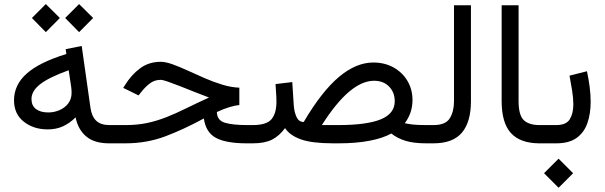

<svg xmlns="http://www.w3.org/2000/svg" viewBox="-20 -698 2945 935"><path d="M365.2 -678.2 433.6 -610.4 365.2 -541.5 297.4 -610.4ZM203.1 -678.2 271.5 -610.4 203.1 -541.5 135.3 -610.4ZM511.2 0Q439.5 0 399.7 -33.7Q359.9 -67.4 348.1 -126.5Q319.8 -98.1 286.9 -83Q253.9 -67.9 212.9 -67.9Q143.1 -67.9 95.7 -105.5Q48.3 -143.1 48.3 -209.5Q48.3 -284.7 109.9 -339.6Q171.4 -394.5 303.2 -435.1L299.8 -458.5L377.9 -474.1L420.4 -174.3Q426.3 -131.3 448.5 -110.1Q470.7 -88.9 513.2 -88.9H528.3V0ZM328.6 -245.6Q328.6 -260.7 326.7 -274.4L314.5 -356Q219.7 -321.8 176.5 -288.6Q133.3 -255.4 133.3 -215.8Q133.3 -183.6 155.3 -167Q177.2 -150.4 214.8 -150.4Q243.7 -150.4 269.8 -161.6Q295.9 -172.9 312.3 -194.3Q328.6 -215.8 328.6 -245.6Z M1145.5 -271V-186.5Q1124.5 -184.6 1096.2 -176Q1067.9 -167.5 1036.1 -152.3Q1037.1 -111.8 1075.2 -100.3Q1113.3 -88.9 1183.1 -88.9H1210V0H1181.2Q1081.5 0 1032 -26.4Q982.4 -52.7 972.7 -121.1Q876 -68.4 785.4 -34.2Q694.8 0 590.3 0H508.8V-88.9H591.8Q648.9 -88.9 696.8 -99.1Q744.6 -109.4 790.3 -127.4Q835.9 -145.5 886 -170.2Q936 -194.8 998 -223.1Q963.4 -235.8 926.3 -250.7Q889.2 -265.6 855.7 -278.8Q822.3 -292 797.4 -300.5Q772.5 -309.1 762.2 -309.1Q732.4 -309.1 709.7 -291.7Q687 -274.4 668 -250L654.8 -233.4L580.1 -270L587.4 -281.7Q619.6 -334 662.4 -365.5Q705.1 -397 762.7 -397Q786.6 -397 820.6 -384.8Q854.5 -372.6 894.5 -354.2Q934.6 -335.9 977.5 -317.1Q1020.5 -298.3 1063.5 -285.4Q1106.4 -272.5 1145.5 -271Z M1628.4 0H1602.5Q1499 0 1444.8 -19.5Q1390.6 -39.1 1368.2 -74.2Q1339.8 -35.6 1304.4 -17.8Q1269 0 1210.4 0H1190.4L1190.9 -88.9H1210.4Q1278.8 -88.9 1302.5 -117.9Q1326.2 -147 1326.2 -202.1Q1326.2 -225.6 1324.5 -245.6Q1322.8 -265.6 1321.8 -288.6L1403.3 -298.3L1410.6 -184.1Q1413.1 -151.4 1424.3 -127.7Q1435.5 -104 1459 -104Q1546.4 -252.4 1630.1 -323Q1713.9 -393.6 1797.9 -393.6Q1853.5 -393.6 1896.7 -369.4Q1939.9 -345.2 1964.4 -303.7Q1988.8 -262.2 1988.8 -210Q1988.3 -147 1951.2 -98.1Q1965.3 -94.7 1988 -91.8Q2010.7 -88.9 2055.2 -88.9H2069.8V0H2055.7Q1993.7 0 1953.4 -12.7Q1913.1 -25.4 1885.7 -47.9Q1845.7 -25.4 1780.3 -12.7Q1714.8 0 1628.4 0ZM1801.8 -304.7Q1684.1 -304.7 1547.4 -88.9H1626.5Q1765.6 -88.9 1834 -116.7Q1902.3 -144.5 1902.3 -205.1Q1902.3 -248 1874.8 -276.4Q1847.2 -304.7 1801.8 -304.7Z M2050.3 -88.9H2091.3Q2149.9 -88.9 2170.4 -122.1Q2190.9 -155.3 2190.9 -205.1V-672.4H2273.4V-205.6Q2273.4 -104 2229.5 -52Q2185.5 0 2090.8 0H2050.3Z M2422.9 -672.4H2505.4V-205.6Q2505.4 -136.7 2530.8 -112.8Q2556.2 -88.9 2607.4 -88.9H2619.6V0H2607.4Q2514.2 0 2468.5 -49.6Q2422.9 -99.1 2422.9 -206.1Z M2689.5 0H2599.6V-88.9H2688.5Q2737.3 -88.9 2754.6 -117.2Q2772 -145.5 2772 -189Q2772 -220.7 2766.1 -256.8Q2760.3 -293 2753.4 -329.6L2838.4 -351.1Q2846.7 -312 2851.6 -274.4Q2856.4 -236.8 2856.4 -202.6Q2856.4 -144 2840.3 -98.1Q2824.2 -52.2 2787.6 -26.1Q2751 0 2689.5 0ZM2700.2 74.7 2771 145.5 2700.2 216.3 2629.4 145.5Z"/></svg>

Font: Vazirmatn UI NL
Style: Regular
Weight: 400
Designer: Saber Rastikerdar
Foundry: Saber Rastikerdar
Version: Version 33.003